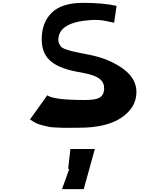

<svg xmlns="http://www.w3.org/2000/svg" viewBox="-20 -880 1165 1344"><path d="M608 -496Q746 -468 840.5 -399.5Q935 -331 935 -236Q935 -128 831 -57Q727 14 536 14Q525 14 477.5 14.5Q430 15 418.5 14.5Q407 14 370.5 12.5Q334 11 318.5 7Q303 3 276.5 -3Q250 -9 230 -19.5Q210 -30 190 -44L311 -213Q354 -180 572 -180Q648 -180 674 -195Q708 -213 709 -260Q710 -301 679.5 -326.5Q649 -352 575 -367L508 -380Q384 -405 328 -458Q272 -511 272 -605Q272 -722 342 -791Q412 -860 561 -860Q702 -860 796 -839L779 -721Q774 -721 724 -732.5Q674 -744 607 -739Q398 -723 389 -611Q387 -591 393.5 -576Q400 -561 408.5 -552Q417 -543 439.5 -535Q462 -527 477 -523.5Q492 -520 528 -512Q537 -510 542 -509ZM644 163 566 444H414L465 302H457L473 163Z"/></svg>

Font: OpenDyslexic
Style: Regular
Weight: 400
Designer: Abbie Gonzalez
Version: Version 0.920;hotconv 1.0.109;makeotfexe 2.5.65596